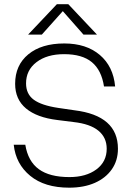

<svg xmlns="http://www.w3.org/2000/svg" viewBox="-20 -860 609 888"><path d="M243 -840.5 110 -700H173.5L270.5 -808.5L366 -700H428.5L296 -840.5ZM320.5 -295.5Q397 -287 435.2 -255.5Q473.5 -224 473.5 -172Q473.5 -112 425.8 -76.5Q378 -41 301 -41Q209.5 -41 159.5 -77.5Q109.5 -114 97 -190.5H43.5Q53 -101.5 119.8 -46.8Q186.5 8 300 8Q368 8 418.5 -14.2Q469 -36.5 497.2 -77Q525.5 -117.5 525.5 -172Q525.5 -325.5 324 -350L249 -361Q172 -372.5 136.2 -398.8Q100.5 -425 100.5 -474.5Q100.5 -535.5 148.8 -572.5Q197 -609.5 276.5 -609.5Q360 -609.5 404.8 -572.5Q449.5 -535.5 461 -460H512.5Q504 -553 441.5 -606Q379 -659 277.5 -659Q172 -659 111 -608.8Q50 -558.5 50 -472.5Q50 -400.5 100.2 -358.5Q150.5 -316.5 245 -305Z"/></svg>

Font: Overused Grotesk Light
Style: Regular
Weight: 300
Designer: RandomMaerks
Version: Version 0.005